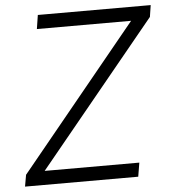

<svg xmlns="http://www.w3.org/2000/svg" viewBox="-52 -775 730 822"><g transform="rotate(-5 313.0 -363.5)"><path d="M22.4 0 31.2 -50.1 536.6 -667.6H131.7L141 -727.3H626.1L618.3 -677.2L111.9 -59.7H518.8L508.9 0Z"/></g></svg>

Font: Karasuma Gothic
Style: Light Italic
Weight: 300
Italic angle: 9.39998°
Designer: Rasmus Andersson / Ryoko Nishizuka
Foundry: rsms
Version: Version 1.00